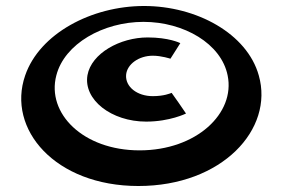

<svg xmlns="http://www.w3.org/2000/svg" viewBox="-20 -604 941 641"><path d="M64 -352C2 -173 164 17 442 17C722 17 895 -173 844 -352C805 -492 636 -584 461 -584C286 -584 112 -492 64 -352ZM168 -352C195 -458 325 -531 459 -531C594 -531 719 -458 740 -352C766 -226 636 -102 446 -102C257 -102 135 -226 168 -352ZM490 -418C519 -418 549 -408 549 -408L582 -460C580 -461 543 -479 473 -479C381 -479 285 -426 272 -353C258 -271 352 -198 468 -198C547 -198 601 -225 601 -225C584 -251 569 -271 553 -294C548 -292 527 -283 490 -283C438 -283 398 -314 401 -354C404 -390 444 -418 490 -418Z"/></svg>

Font: Hussar Milosc
Style: Bold
Weight: 700
Foundry: Cannot Into Space Fonts
Version: Version 1.02